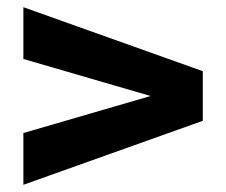

<svg xmlns="http://www.w3.org/2000/svg" viewBox="-20 -607 629 534"><path d="M544 -271 45 -93V-237L399 -340L45 -443V-587L544 -409Z"/></svg>

Font: Hind Madurai
Style: Bold
Weight: 700
Designer: Jyotish Sonowal
Foundry: Indian Type Foundry
Version: Version 0.702;PS 1.0;hotconv 1.0.81;makeotf.lib2.5.63406